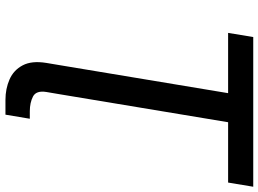

<svg xmlns="http://www.w3.org/2000/svg" viewBox="-145 -622 972 722"><g transform="rotate(90 341.0 -261.0)"><path d="M334.5 0 326 50.1Q319.6 88.8 342.9 100.9Q366.1 112.9 398.4 112.9H426.5L411.2 204.5H355.8Q313.6 204.5 278.6 189.1Q243.6 173.7 225.7 139.7Q207.7 105.8 216.6 50.8L225.1 0L330.3 -632.8H103.7L119.3 -727.3H682.2L666.5 -632.8H439.6Z"/></g></svg>

Font: Inter UI Medium
Style: Italic
Weight: 500
Italic angle: 9.39999°
Designer: Rasmus Andersson
Foundry: rsms
Version: 3.2;8d6f07862